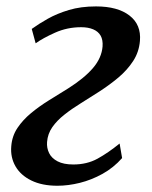

<svg xmlns="http://www.w3.org/2000/svg" viewBox="-20 -584 486 614"><path d="M163.5 10Q114.5 10 80.2 -6.8Q46 -23.5 29.5 -52.2Q13 -81 16 -116Q18.5 -149 35.8 -174.8Q53 -200.5 79.2 -222.2Q105.5 -244 136.5 -263.2Q167.5 -282.5 197.5 -301Q249 -333.5 277 -366Q305 -398.5 308 -435.5Q309.5 -456.5 301.8 -470Q294 -483.5 278 -490.2Q262 -497 239.5 -497Q195 -497 156 -479.5Q117 -462 94 -445.5L81.5 -491.5Q103.5 -507.5 132.8 -524Q162 -540.5 200.2 -552Q238.5 -563.5 287 -563.5Q356.5 -563.5 394.2 -534.2Q432 -505 427.5 -453Q424.5 -417.5 405.8 -388.8Q387 -360 358.8 -336.2Q330.5 -312.5 298.8 -292Q267 -271.5 238 -253.5Q209.5 -236 185.8 -217.2Q162 -198.5 147.2 -177.2Q132.5 -156 130.5 -130Q129 -111 137 -94.5Q145 -78 164.2 -68Q183.5 -58 214.5 -58Q258 -58 291.8 -76.5Q325.5 -95 362.5 -125L370.5 -78.5Q343 -47.5 307.8 -28Q272.5 -8.5 235.2 0.8Q198 10 163.5 10Z"/></svg>

Font: Merriweather 28pt Medium
Style: Italic
Weight: 500
Italic angle: -7.8°
Version: Version 2.101